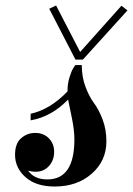

<svg xmlns="http://www.w3.org/2000/svg" viewBox="-20 -673 486 702"><path d="M153 -17Q252 -17 252 -163Q252 -199 241.5 -248Q231 -297 229 -309Q168 -246 92 -233V-257Q164 -273 227 -339V-343Q227 -367 234 -390Q241 -413 248 -424L255 -435H279Q279 -391 293 -354.5Q307 -318 324 -295.5Q341 -273 355 -236.5Q369 -200 369 -156Q369 -85 315.5 -38Q262 9 180 9Q112 9 73.5 -25Q35 -59 35 -107Q35 -148 57 -167.5Q79 -187 109 -187Q139 -187 158.5 -167.5Q178 -148 178 -118Q178 -87 159 -66Q140 -45 110 -45Q97 -45 83 -49Q105 -17 153 -17ZM273 -483 424 -652 446 -635 283 -455H256L160 -641L185 -653Z"/></svg>

Font: Sail
Style: Regular
Weight: 400
Designer: Miguel Hernandez
Foundry: Miguel Hernandez
Version: Version 1.002